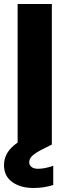

<svg xmlns="http://www.w3.org/2000/svg" viewBox="-26 -722 341 959"><path d="M164 121Q198 121 240 106V202Q193 217 142 217Q77 217 35.5 187.5Q-6 158 -6 103Q-6 71 9.5 43.5Q25 16 62 -10V-702H233V0L187 23Q150 42 135 56.5Q120 71 120 88Q120 103 131.5 112Q143 121 164 121Z"/></svg>

Font: Fz Poppins
Style: Bold
Weight: 700
Designer: Ninad Kale (Devanagari), Jonny Pinhorn (Latin)
Foundry: Indian Type Foundry
Version: Vit hóa bi Vntype.Com & FontZin.Com